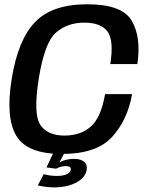

<svg xmlns="http://www.w3.org/2000/svg" viewBox="-20 -700 680 878"><path d="M263 4Q422 4 492.8 -74Q563.5 -152 584 -269.5H460.5Q442.5 -164 396 -122Q349.5 -80 274.5 -80Q198 -80 164.8 -128.5Q131.5 -177 157 -339Q183.5 -505.5 236 -551Q288.5 -596.5 365.5 -596.5Q440.5 -596.5 471 -556.8Q501.5 -517 484.5 -407H608Q626.5 -529.5 582.5 -605Q538.5 -680.5 379 -680.5Q219 -680.5 140.5 -599.2Q62 -518 33.5 -339Q5 -164 54 -80Q103 4 263 4ZM230 157Q255 157 279.5 152Q304 147 324.5 137Q345 127 358.8 112.2Q372.5 97.5 376 78.5Q380.5 52 364.2 39.2Q348 26.5 318.5 26.5Q295.5 26.5 274.2 33.2Q253 40 242 49L236.5 71.5Q245 66.5 257.2 63Q269.5 59.5 280 59.5Q292 59.5 298.5 63.5Q305 67.5 303.5 77Q301 89.5 284.8 97Q268.5 104.5 240 104.5Q221.5 104.5 206 102Q190.5 99.5 179.5 96.5L153 148Q171 152 190.8 154.5Q210.5 157 230 157ZM236.5 71.5 274 0H223.5L192.5 65.5Z"/></svg>

Font: Anybody UltraCondensed Thin Medium
Style: Italic
Weight: 500
Italic angle: -10°
Version: Version 1.111